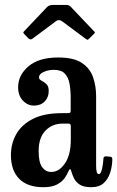

<svg xmlns="http://www.w3.org/2000/svg" viewBox="-20 -770 488 800"><path d="M25.5 -123.5Q25.5 -172 48.2 -211.8Q71 -251.5 117.8 -275Q164.5 -298.5 237.5 -298.5H261.5Q270 -298.5 272.2 -300.5Q274.5 -302.5 274.5 -311.5V-362Q274.5 -394.5 269.8 -421Q265 -447.5 250.2 -463.2Q235.5 -479 204.5 -479Q181 -479 161.8 -470.2Q142.5 -461.5 142.5 -448Q142.5 -439 152.8 -434Q163 -429 173 -420Q183 -411 183 -391Q183 -364 166 -347Q149 -330 121.5 -330Q95 -330 75.2 -351Q55.5 -372 55.5 -406Q55.5 -457 98.8 -493.8Q142 -530.5 222.5 -530.5Q286.5 -530.5 320.5 -508.2Q354.5 -486 367.5 -449Q380.5 -412 380.5 -368.5V-77.5Q380.5 -44.5 391.5 -44.5Q400 -44.5 405 -65.8Q410 -87 411 -110Q412 -120 424.5 -118.5L442 -116.5Q448 -116 448 -104.5Q447.5 -78.5 439.5 -52Q431.5 -25.5 412.8 -7.8Q394 10 360.5 10H360Q328.5 10 312 -1Q295.5 -12 288.2 -27.2Q281 -42.5 277.5 -55Q273 -75 264.5 -55Q260 -43.5 249.5 -28.2Q239 -13 218 -1.5Q197 10 160.5 10Q94.5 10 60 -25Q25.5 -60 25.5 -123.5ZM141 -141Q141 -93 155.8 -73.2Q170.5 -53.5 194 -53.5Q226 -53.5 250.5 -89Q275 -124.5 275 -188V-244.5Q275 -255 265.5 -255H241Q197.5 -255 169.2 -225.5Q141 -196 141 -141ZM97 -611.5 82.5 -626.5Q77 -632.5 77 -634.5Q77 -636.5 82.5 -642L176.5 -741Q184.5 -749.5 203 -749.5H252.5Q262.5 -749.5 266.8 -747.5Q271 -745.5 275.5 -741L371.5 -640Q375.5 -636.5 375.5 -634.8Q375.5 -633 371.5 -629L352 -609.5Q346.5 -604 344.5 -604.2Q342.5 -604.5 336 -609L238.5 -681.5Q225.5 -691 213.5 -682L115 -608.5Q106.5 -602 97 -611.5Z"/></svg>

Font: Besley* Condensed Medium
Style: Regular
Weight: 500
Width: 3
Designer: Owen Earl
Foundry: indestructible type*
Version: Version 3.000; ttfautohint (v1.8.3)